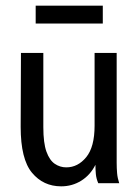

<svg xmlns="http://www.w3.org/2000/svg" viewBox="-20 -647 490 678"><path d="M196 11Q133 11 93 -37Q53 -85 53 -199L54 -460H133V-198Q133 -142 144 -111.5Q155 -81 173.5 -68.5Q192 -56 214 -56Q255 -56 284.5 -92Q314 -128 314 -203V-460H392V-72Q392 -53 393.5 -35.5Q395 -18 401 0H327Q320 -16 318.5 -32Q317 -48 317 -65Q299 -29 267 -9Q235 11 196 11ZM106 -564V-627H343V-564Z"/></svg>

Font: Inconsolata SemiCondensed Medium
Style: Regular
Weight: 500
Width: 4
Monospace: yes
Designer: Raph Levien, Cyreal, Brenton Simpson
Foundry: Raph Levien, Cyreal, Google
Version: Version 3.001; ttfautohint (v1.8.2.53-6de2)